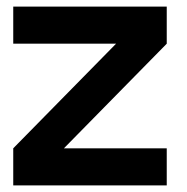

<svg xmlns="http://www.w3.org/2000/svg" viewBox="-20 -560 564 580"><path d="M20 0V-112L330.6 -428H20V-540H483.7V-428L173.1 -112H483.7V0Z"/></svg>

Font: Vela Sans GX ExtLt
Style: Regular
Weight: 200
Designer: Principal design: Mikhail Sharanda - project Manrope.
Design modification: Ravid Balaliev
Foundry: Mikhail Sharanda
Version: Version 1.001